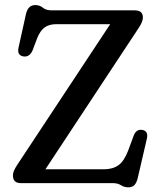

<svg xmlns="http://www.w3.org/2000/svg" viewBox="-20 -742 646 778"><path d="M541.5 -628 164 -56H400.5Q436 -56 459.2 -72Q482.5 -88 499 -131L522.5 -194.5Q533.5 -220 557 -215.5Q583 -210.5 574.5 -177.5L538 -20Q533 -0.5 524.5 8.2Q516 17 499.5 17Q483.5 17 470.2 8.5Q457 0 436.5 0H64.5Q32.5 0 32.5 -30.5Q32.5 -41.5 37.5 -52.2Q42.5 -63 50.5 -75L426.5 -644H208Q178.5 -644 160.5 -630.5Q142.5 -617 130.5 -587L112.5 -539Q100 -509 74 -513.5Q48.5 -518.5 55 -548.5L85 -684Q93 -721.5 123 -721.5Q140.5 -721.5 153.8 -710.8Q167 -700 189 -700H526.5Q559 -700 559 -671Q559 -654 541.5 -628Z"/></svg>

Font: Fraunces 72pt SuperSoft
Style: Regular
Weight: 400
Version: Version 1.000;[b76b70a41]